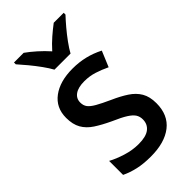

<svg xmlns="http://www.w3.org/2000/svg" viewBox="-239 -834 912 912"><g transform="rotate(-45 217.0 -378.0)"><path d="M396 -151Q396 -72 343.5 -31Q291 10 198 10Q149 10 111.5 1.5Q74 -7 43 -22V-116Q74 -99 116 -86Q158 -73 199 -73Q249 -73 272.5 -91.5Q296 -110 296 -142Q296 -161 287 -175.5Q278 -190 254.5 -205Q231 -220 185 -240Q140 -261 108 -282Q76 -303 59.5 -332Q43 -361 43 -405Q43 -473 94 -511Q145 -549 230 -549Q274 -549 313 -539.5Q352 -530 389 -511L356 -432Q325 -447 293.5 -457Q262 -467 227 -467Q186 -467 164 -451.5Q142 -436 142 -409Q142 -389 152 -375.5Q162 -362 186.5 -348Q211 -334 255 -314Q298 -295 330 -274Q362 -253 379 -224Q396 -195 396 -151ZM166 -606Q154 -628 134.5 -655Q115 -682 93.5 -708Q72 -734 54 -754V-766H119Q143 -749 169.5 -725.5Q196 -702 220 -675Q245 -703 270.5 -725Q296 -747 321 -766H388V-754Q370 -735 348 -709Q326 -683 306 -655.5Q286 -628 274 -606Z"/></g></svg>

Font: Noto Sans Kannada SemiCondensed Medium
Style: Regular
Weight: 500
Width: 4
Designer: Jelle Bosma - Monotype Design Team
Foundry: Monotype Imaging Inc.
Version: Version 2.005; ttfautohint (v1.8.4.7-5d5b)